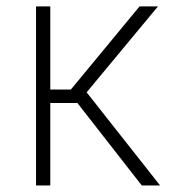

<svg xmlns="http://www.w3.org/2000/svg" viewBox="-20 -565 535 585"><path d="M89.8 0V-545.5H133.2V-292.3H196L405.2 -545.5H461.3L244 -283.7L467.7 0H411.9L215.9 -251.1H133.2V0Z"/></svg>

Font: Inter UI Extra Light
Style: Regular
Weight: 200
Designer: Rasmus Andersson
Foundry: rsms
Version: 3.2;8d6f07862